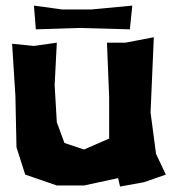

<svg xmlns="http://www.w3.org/2000/svg" viewBox="-20 -649 614 688"><path d="M363.3 -496.1 371.1 -300.8V-152.3L343.8 -140.6L281.2 -113.3L210.9 -136.7L183.6 -210.9L175.8 -343.8L183.6 -496.1L101.6 -484.4L23.4 -492.2L35.2 -304.7L39.1 -121.1L70.3 -23.4L183.6 15.6H281.2L403.3 -10.7L410.2 19.5L496.1 3.9L574.2 -23.4L539.1 -97.7L519.5 -246.1L531.2 -515.6L429.7 -496.1ZM101.6 -628.9 108.4 -543.9 261.7 -548.8 445.3 -543.9 454.1 -628.9 307.6 -615.2H202.1Z"/></svg>

Font: MaokenAssortedSans-Lite
Style: Lite
Weight: 400
Version: Version 1.400